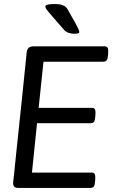

<svg xmlns="http://www.w3.org/2000/svg" viewBox="-20 -929 586 949"><path d="M498 -700Q515 -700 515 -678Q515 -661 512 -642.5Q509 -624 490 -624H195L171 -396H435Q452 -396 452 -374Q452 -357 449 -338.5Q446 -320 427 -320H163L138 -76H434Q451 -76 451 -54Q451 -37 448 -18.5Q445 0 426 0H72Q58 0 51.5 -5.5Q45 -11 45 -24Q45 -24 45 -27Q45 -30 46.5 -41Q48 -52 50.5 -77Q53 -102 57.5 -146.5Q62 -191 69.5 -261Q77 -331 87.5 -431.5Q98 -532 112 -670Q115 -700 145 -700ZM252 -909Q276 -909 291 -903Q306 -897 314 -883Q338 -841 350.5 -818.5Q363 -796 367.5 -785.5Q372 -775 372 -771Q372 -762 349 -762Q334 -762 320 -766.5Q306 -771 298 -780Q255 -829 235.5 -851.5Q216 -874 210 -882.5Q204 -891 204 -897Q205 -904 217 -906.5Q229 -909 252 -909Z"/></svg>

Font: Asap VF Beta
Style: Italic
Weight: 400
Italic angle: -6°
Designer: Pablo Cosgaya
Foundry: Pablo Cosgaya
Version: Version 1.007